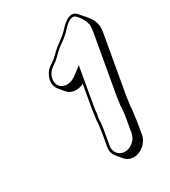

<svg xmlns="http://www.w3.org/2000/svg" viewBox="-203 -837 924 1042"><g transform="rotate(-30 259.5 -316.0)"><path d="M244 -135C241 -120 240 -106 238 -93L224 -14C220 8 227 29 239 44L268 79C281 94 300 104 323 104C368 104 413 66 421 21L435 -62C437 -76 438 -93 441 -108C442 -121 445 -133 444 -144C448 -164 449 -183 452 -203L515 -559C518 -574 519 -589 519 -606L515 -622C511 -641 500 -660 487 -675L457 -710C453 -715 448 -720 444 -724C416 -751 377 -726 351 -698C328 -673 315 -661 292 -645C264 -624 254 -617 225 -588L209 -574C201 -568 195 -563 190 -560L178 -552C137 -523 121 -462 149 -428L178 -393C199 -367 243 -359 281 -381L256 -238C254 -225 252 -213 251 -201L248 -182C245 -164 247 -152 244 -135ZM391 -97 376 -14C370 23 333 54 296 54C259 54 233 22 239 -14L253 -93C256 -108 257 -122 259 -135C262 -155 260 -166 263 -182L267 -202C268 -214 269 -226 271 -238L313 -479L284 -456C277 -450 268 -444 263 -440L252 -433C216 -410 175 -416 158 -444C140 -474 156 -519 186 -540L197 -548C204 -553 210 -557 218 -563L234 -578C262 -607 271 -613 299 -633C322 -649 338 -664 361 -689C387 -716 415 -731 433 -713C449 -697 466 -673 471 -651L475 -637C475 -621 473 -607 471 -594L408 -238C404 -217 403 -197 399 -177C400 -158 395 -118 391 -97Z"/></g></svg>

Font: Blanket
Style: PosterObl
Weight: 900
Foundry: Cannot Into Space Fonts
Version: Version 0.9